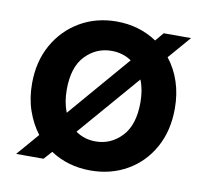

<svg xmlns="http://www.w3.org/2000/svg" viewBox="-64 -587 724 670"><g transform="rotate(10 297.5 -252.0)"><path d="M32 0 100 -79Q74 -113 59 -156.5Q44 -200 44 -252Q44 -330 77.5 -389.5Q111 -449 168.5 -482.5Q226 -516 298 -516Q378 -516 441 -474L466 -504H563L494 -424Q521 -390 535.5 -346.5Q550 -303 550 -252Q550 -173 517 -113.5Q484 -54 426.5 -21Q369 12 297 12Q217 12 155 -29L129 0ZM167 -252Q167 -207 181 -172L369 -391Q338 -412 298 -412Q244 -412 205.5 -372Q167 -332 167 -252ZM297 -91Q351 -91 389.5 -131.5Q428 -172 428 -252Q428 -297 414 -331L226 -113Q257 -91 297 -91Z"/></g></svg>

Font: DM Sans SemiBold
Style: Regular
Weight: 600
Designer: Colophon Foundry, Jonny Pinhorn
Foundry: Colophon Foundry
Version: Version 4.004; ttfautohint (v1.8.4.7-5d5b)